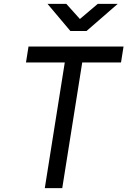

<svg xmlns="http://www.w3.org/2000/svg" viewBox="-20 -970 657 990"><path d="M211 0 314 -648H114L127 -730H617L604 -648H404L301 0ZM343 -810 225 -950H322L392 -872L484 -950H587L426 -810Z"/></svg>

Font: JetBrains Mono NL
Style: Italic
Weight: 400
Italic angle: -9°
Monospace: yes
Designer: Philipp Nurullin, Konstantin Bulenkov
Foundry: JetBrains
Version: Version 2.305; ttfautohint (v1.8.4.7-5d5b)